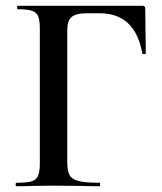

<svg xmlns="http://www.w3.org/2000/svg" viewBox="-20 -645 562 665"><path d="M37 -12Q73 -12 89.5 -17Q106 -22 112 -36.5Q118 -51 118 -81V-544Q118 -574 112.5 -588Q107 -602 91 -607.5Q75 -613 42 -613Q39 -613 39 -619Q39 -625 42 -625H473Q483 -625 483 -616L485 -461Q485 -458 479.5 -457.5Q474 -457 473 -460Q448 -599 326 -599H279Q243 -599 228 -586Q213 -573 213 -543V-85Q213 -53 221 -38.5Q229 -24 252.5 -18Q276 -12 325 -12Q327 -12 327 -6Q327 0 325 0Q284 0 261 -1L163 -2L90 -1Q71 0 37 0Q34 0 34 -6Q34 -12 37 -12Z"/></svg>

Font: Cormorant Garamond SemiBold
Style: Regular
Weight: 600
Designer: Christian Thalmann (Catharsis Fonts)
Foundry: Catharsis Fonts
Version: Version 4.000